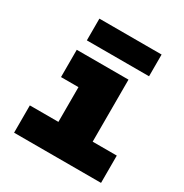

<svg xmlns="http://www.w3.org/2000/svg" viewBox="-177 -910 1004 1048"><g transform="rotate(30 325.0 -386.0)"><path d="M57 -172H237V-391H127V-563H453V-172H605V0H57ZM149 -772H541V-635H149Z"/></g></svg>

Font: Azeret Mono Black
Style: Regular
Weight: 900
Designer: Martin Vácha
Foundry: Displaay
Version: Version 1.000; Glyphs 3.0.3, build 3074